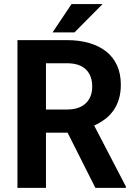

<svg xmlns="http://www.w3.org/2000/svg" viewBox="-20 -904 640 924"><path d="M305.2 -265.6H201.2V0H64V-710.9H302.2Q361.3 -710.9 409.2 -697Q457 -683.1 491 -656.2Q524.9 -629.4 543.2 -589.4Q561.5 -549.3 561.5 -496.6Q561.5 -458.5 552.5 -428Q543.5 -397.5 526.6 -373.3Q509.8 -349.1 486.1 -331.1Q462.4 -313 433.1 -299.8L585.9 -6.3V0H439ZM201.2 -377H302.7Q360.8 -377 392.3 -406.5Q423.8 -436 423.8 -487.3Q423.8 -540.5 393.1 -570.1Q362.3 -599.6 302.2 -599.6H201.2ZM324.2 -884.3H473.6L338.4 -748H232.9Z"/></svg>

Font: Roboto Mono
Style: Bold
Weight: 700
Designer: Google
Version: Version 2.000985; 2015; ttfautohint (v1.3)